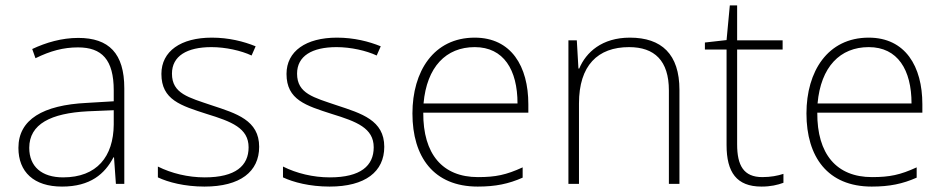

<svg xmlns="http://www.w3.org/2000/svg" viewBox="-20 -679 3485 709"><path d="M269 -539C208 -539 150 -522 99 -498L111 -464C166 -491 214 -504 268 -504C356 -504 400 -459 400 -345V-305L300 -299C139 -291 48 -238 48 -133C48 -44 105 10 209 10C314 10 367 -37 399 -98H401L408 0H439V-353C439 -482 382 -539 269 -539ZM304 -268 400 -272V-219C399 -101 338 -24 213 -24C134 -24 88 -64 88 -133C88 -221 168 -261 304 -268Z M937 -137C937 -235 853 -260 762 -290C677 -319 615 -333 615 -407C615 -472 670 -505 761 -505C813 -505 871 -492 909 -474L924 -508C880 -526 825 -540 762 -540C648 -540 576 -490 576 -406C576 -310 648 -289 744 -258C835 -230 898 -206 898 -135C898 -67 850 -24 736 -24C674 -24 613 -39 563 -64V-24C601 -6 662 10 735 10C867 10 937 -45 937 -137Z M1399 -137C1399 -235 1315 -260 1224 -290C1139 -319 1077 -333 1077 -407C1077 -472 1132 -505 1223 -505C1275 -505 1333 -492 1371 -474L1386 -508C1342 -526 1287 -540 1224 -540C1110 -540 1038 -490 1038 -406C1038 -310 1110 -289 1206 -258C1297 -230 1360 -206 1360 -135C1360 -67 1312 -24 1198 -24C1136 -24 1075 -39 1025 -64V-24C1063 -6 1124 10 1197 10C1329 10 1399 -45 1399 -137Z M1733 -540C1581 -540 1503 -415 1503 -260C1503 -100 1581 10 1744 10C1810 10 1858 0 1910 -23V-61C1849 -33 1810 -25 1745 -25C1614 -25 1542 -110 1543 -263H1931V-294C1931 -434 1868 -540 1733 -540ZM1733 -505C1840 -505 1891 -421 1891 -297H1544C1556 -432 1627 -505 1733 -505Z M2306 -540C2203 -540 2144 -486 2119 -426H2116L2110 -530H2079V0H2118V-297C2118 -437 2187 -505 2303 -505C2397 -505 2450 -455 2450 -345V0H2489V-347C2489 -479 2423 -540 2306 -540Z M2795 -25C2726 -25 2702 -68 2702 -146V-496H2870V-530H2702V-659H2675L2663 -531L2583 -522V-496H2663V-143C2663 -43 2700 10 2792 10C2826 10 2851 4 2873 -4V-37C2852 -30 2826 -25 2795 -25Z M3188 -540C3036 -540 2958 -415 2958 -260C2958 -100 3036 10 3199 10C3265 10 3313 0 3365 -23V-61C3304 -33 3265 -25 3200 -25C3069 -25 2997 -110 2998 -263H3386V-294C3386 -434 3323 -540 3188 -540ZM3188 -505C3295 -505 3346 -421 3346 -297H2999C3011 -432 3082 -505 3188 -505Z"/></svg>

Font: Noto Sans Malayalam ExtraLight
Style: Regular
Weight: 200
Designer: Jelle Bosma - Monotype Design Team
Foundry: Monotype Imaging Inc.
Version: Version 2.104